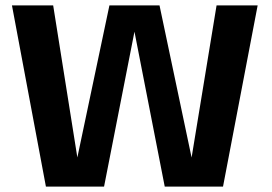

<svg xmlns="http://www.w3.org/2000/svg" viewBox="-20 -695 1014 715"><path d="M151 0H367.5L483 -588.5H478.5L593.5 0H810.5L939.5 -675H786.5L690 -87H698L574 -675H387.5L263.5 -87H271.5L178 -675H24.5Z"/></svg>

Font: Anybody UltraCondensed Thin SemiBold
Style: Regular
Weight: 600
Version: Version 1.111